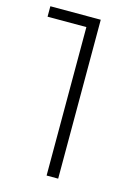

<svg xmlns="http://www.w3.org/2000/svg" viewBox="-109 -758 571 817"><g transform="rotate(15 176.5 -350.0)"><path d="M231 -700V0H180V-654H9V-700Z"/></g></svg>

Font: Hilab Light
Style: Regular
Weight: 300
Designer: Cristianderson Lima
Foundry: Cristianderson
Version: Version 1.0